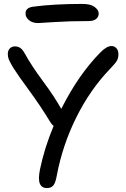

<svg xmlns="http://www.w3.org/2000/svg" viewBox="-20 -939 644 984"><path d="M175.8 -820.8Q146 -820.8 128.4 -835.7Q110.8 -850.6 110.8 -870.1Q110.8 -899.9 150.9 -904.8Q254.9 -918.9 402.8 -918.9Q444.3 -918.9 465.1 -903.3Q485.8 -887.7 485.8 -870.1Q485.8 -852.1 472.4 -841.6Q459 -831.1 436 -831.1Q337.9 -831.1 258.3 -825.9Q178.7 -820.8 175.8 -820.8ZM220.2 24.9Q193.4 24.9 184.1 1.7Q174.8 -21.5 185.1 -71.8Q208 -181.6 254.9 -293.9Q244.1 -301.8 236.8 -314.9Q187 -397 128.9 -476.1Q70.8 -555.2 47.9 -591.8Q30.8 -620.6 25.4 -633.8Q20 -647 20 -662.1Q20 -679.7 30 -690.4Q40 -701.2 56.2 -701.2Q72.8 -701.2 84.2 -693.1Q95.7 -685.1 106.9 -665Q142.1 -601.1 200.2 -522.9Q258.3 -444.8 293.9 -380.9Q382.3 -556.6 494.1 -669.9Q526.4 -703.1 551.8 -703.1Q566.4 -703.1 576.7 -691.7Q586.9 -680.2 586.9 -661.1Q586.9 -641.6 579.1 -627.9Q571.3 -614.3 543.9 -585.9Q442.4 -480.5 371.3 -337.9Q300.3 -195.3 271 -39.1Q264.6 -2 253.2 11.5Q241.7 24.9 220.2 24.9Z"/></svg>

Font: Shantell Sans Bouncy
Style: Regular
Weight: 400
Designer: Stephen Nixon, Anya Danilova, Shantell Martin
Foundry: Arrow Type
Version: Version 1.006;[9816181b4]